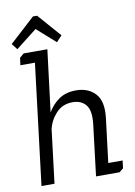

<svg xmlns="http://www.w3.org/2000/svg" viewBox="-95 -927 694 988"><g transform="rotate(-10 252.5 -433.5)"><path d="M170 -867 276 -746 247 -715 150 -801 40 -715 16 -746 148 -867ZM46 -669 68 -688H192L152 -365Q176 -406 212 -430Q248 -454 300 -454Q363 -454 400.5 -414Q438 -374 427 -285L399 -57H474L469 -17L448 0H325L357 -264Q366 -336 342 -366.5Q318 -397 272 -397Q219 -397 185.5 -360.5Q152 -324 142 -278L108 0H40L117 -631H41Z"/></g></svg>

Font: Zilla Slab Regular
Style: Italic
Weight: 400
Italic angle: -6°
Designer: Typotheque.com
Foundry: Typotheque type foundry
Version: Version 1.1; 2017; ttfautohint (v1.6)